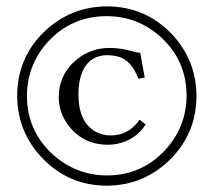

<svg xmlns="http://www.w3.org/2000/svg" viewBox="-20 -608 673 605"><path d="M439 -215.8Q407.7 -167 349.1 -154.8Q334.5 -151.9 320.8 -151.9Q242.2 -151.9 195.8 -212.4Q165.5 -252.9 165 -300.8Q165 -375 224.6 -422.9Q268.6 -456.5 323.2 -457Q363.3 -457 400.9 -445.3Q411.6 -441.9 421.9 -441.9L436 -363.8L416 -359.9Q395 -417 354 -429.2Q337.9 -433.6 318.8 -434.1Q257.8 -434.1 236.3 -373.5Q227.1 -346.7 227.1 -311Q227.1 -223.1 282.2 -192.4Q303.7 -181.2 330.1 -181.2Q385.7 -181.6 419.9 -231ZM316.9 -22.9Q196.3 -22.9 112.8 -110.4Q34.2 -193.4 34.2 -306.2Q34.2 -426.3 120.6 -509.3Q203.6 -587.4 316.9 -587.9Q437.5 -587.9 521 -501Q598.6 -418.5 599.1 -306.2Q599.1 -186 512.7 -102.1Q430.2 -23.4 316.9 -22.9ZM316.9 -557.1Q205.6 -557.1 130.9 -476.1Q65.4 -403.8 64.9 -306.2Q64.9 -196.8 145 -122.6Q218.3 -55.7 316.9 -55.2Q426.3 -55.2 501 -135.7Q567.4 -208.5 567.9 -306.2Q567.9 -416.5 487.3 -490.7Q414.6 -556.6 316.9 -557.1Z"/></svg>

Font: Linux Biolinum Capitals O
Style: Small Caps
Weight: 400
Designer: Philipp H. Poll
Foundry: Philipp H. Poll
Version: Version 1.0.4